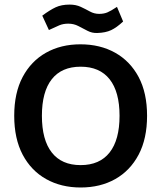

<svg xmlns="http://www.w3.org/2000/svg" viewBox="-20 -804 709 844"><path d="M333.5 -609.2Q420.2 -609.2 486.2 -572.2Q552.2 -535.2 589.4 -465.4Q626.5 -395.5 626.5 -295Q626.5 -194.5 589.4 -124.1Q552.2 -53.8 486.6 -16.8Q421 20.2 334.5 20.2Q248.8 20.2 182.8 -16.8Q116.8 -53.8 79.6 -124.1Q42.5 -194.5 42.5 -295Q42.5 -395.5 79.5 -465.4Q116.5 -535.2 182.1 -572.2Q247.8 -609.2 333.5 -609.2ZM334.5 -510.8Q250.8 -510.8 207.5 -455.6Q164.2 -400.5 164.2 -295Q164.2 -189.2 207.5 -133.8Q250.8 -78.2 334.5 -78.2Q418.2 -78.2 461.9 -133.8Q505.5 -189.2 505.5 -295Q505.5 -400.5 461.9 -455.6Q418.2 -510.8 334.5 -510.8ZM195 -672 165.8 -735.2Q199.2 -760 224.6 -771.9Q250 -783.8 286.2 -783.8Q314 -783.8 335.2 -773.8Q356.5 -763.8 375.4 -753.4Q394.2 -743 415.8 -743Q436.5 -743 452 -749.5Q467.5 -756 494.2 -773.8L521.2 -709.5Q493 -683 468.5 -671.5Q444 -660 407.8 -659Q385 -658 364.8 -668.5Q344.5 -679 324.4 -689.5Q304.2 -700 280.2 -700Q258.2 -700 241.1 -692.9Q224 -685.8 195 -672Z"/></svg>

Font: Podkova VF Beta
Style: Regular
Weight: 400
Designer: Ilya Yudin
Foundry: Cyreal (www.cyreal.org)
Version: Version 2.100